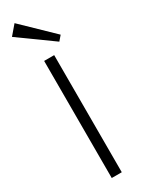

<svg xmlns="http://www.w3.org/2000/svg" viewBox="-248 -970 735 994"><g transform="rotate(-30 120.0 -473.0)"><path d="M150 -700V0H90V-700ZM232 -775 208 -747 8 -891 55 -946Z"/></g></svg>

Font: Pathway Extreme 8pt Thin
Style: Regular
Weight: 100
Version: Version 1.001;gftools[0.9.26]